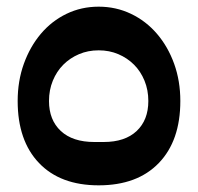

<svg xmlns="http://www.w3.org/2000/svg" viewBox="-20 -591 593 576"><path d="M263 -165H291Q355 -165 390 -198Q425 -231 425 -288Q425 -321 413.5 -349Q402 -377 382 -397Q362 -417 335 -428.5Q308 -440 276 -440Q244 -440 217 -428.5Q190 -417 170 -397Q150 -377 138.5 -349Q127 -321 127 -288Q127 -231 162.5 -198Q198 -165 263 -165ZM276 -35Q161 -35 97 -102Q33 -169 33 -288Q33 -348 51.5 -399.5Q70 -451 102.5 -489.5Q135 -528 179.5 -549.5Q224 -571 276 -571Q328 -571 373 -549.5Q418 -528 451 -489.5Q484 -451 502.5 -399.5Q521 -348 521 -288Q521 -169 456.5 -102Q392 -35 276 -35Z"/></svg>

Font: IBM Plex Sans Arabic SemiBold
Style: Regular
Weight: 600
Designer: Mike Abbink, Paul van der Laan, Pieter van Rosmalen, Wael Morcos, Khajak Apelian
Foundry: Bold Monday
Version: Version 1.1